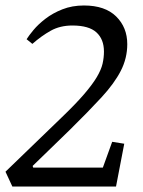

<svg xmlns="http://www.w3.org/2000/svg" viewBox="-33 -680 523 700"><path d="M12 0 -13 -54 192 -252Q243 -301 273.5 -336.5Q304 -372 320 -399Q336 -426 341 -448Q346 -470 346 -492Q346 -537 318.5 -562Q291 -587 231 -587Q186 -587 152 -568Q118 -549 85 -520L64 -537Q72 -550 89 -570.5Q106 -591 132.5 -611.5Q159 -632 194.5 -646Q230 -660 273 -660Q350 -660 390.5 -620Q431 -580 431 -519Q431 -468 407.5 -422Q384 -376 337 -325Q290 -274 222 -207L86 -75L88 -69H99H342L376 -163L420 -156L390 0Z"/></svg>

Font: Faustina VF Beta
Style: Italic
Weight: 400
Italic angle: -8°
Designer: Alfonso Garcia
Foundry: Omnibus-Type
Version: Version 1.006